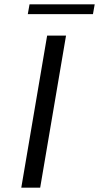

<svg xmlns="http://www.w3.org/2000/svg" viewBox="-20 -864 456 884"><path d="M197 -700H284L165 0H78ZM116 -844H416L408 -799H108Z"/></svg>

Font: Be Vietnam
Style: Italic
Weight: 400
Italic angle: -9.33299°
Designer: Gabriel Lam
Foundry: TypeRant
Version: Version 3.000